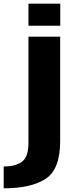

<svg xmlns="http://www.w3.org/2000/svg" viewBox="-86 -792 412 1042"><path d="M-66 230C34 230 110 212.5 162.5 178C214.5 143.5 240.5 75.5 240.5 -25.5V-593H68.5V-19C68.5 34 57 68.5 33.5 85.5C10 103 -23 111.5 -66 111.5ZM68.5 -772V-652.5H241V-772Z"/></svg>

Font: Anybody
Style: Bold
Weight: 700
Designer: Tyler Finck
Foundry: Etcetera Type Company
Version: Version 1.110